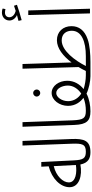

<svg xmlns="http://www.w3.org/2000/svg" viewBox="500 -1459 964 2004"><g transform="rotate(-90 982.0 -457.0)"><path d="M395 5C420 5 429 -5 429 -20C429 -36 420 -43 401 -43C332 -43 315 -69 310 -168L293 -508H244L248 -431C117 -397 30 -306 30 -213C30 -112 151 -78 267 -100C284 -16 334 5 395 5ZM80 -221C80 -281 145 -353 250 -378L262 -148V-147C188 -135 80 -146 80 -221Z M394 5C515 5 539 -58 533 -196L513 -704H465L484 -190C488 -82 479 -43 401 -43Z M821 5C848 5 856 -6 856 -20C856 -34 849 -43 828 -43C750 -43 733 -67 728 -182L709 -704H661L680 -161C685 -35 723 5 821 5Z M1014 -519C1033 -519 1050 -536 1050 -555C1050 -576 1033 -593 1014 -593C993 -593 976 -576 976 -555C976 -536 993 -519 1014 -519ZM821 5C885 5 951 -7 1007 -36C1056 -12 1135 5 1188 5C1214 5 1223 -5 1223 -20C1223 -36 1214 -43 1195 -43C1151 -43 1096 -53 1054 -66C1106 -107 1141 -166 1141 -237C1141 -322 1089 -400 1014 -400C939 -400 879 -318 879 -229C879 -150 923 -97 963 -68C921 -50 873 -43 828 -43ZM928 -228C928 -294 970 -352 1013 -352C1063 -352 1091 -285 1091 -231C1091 -173 1056 -124 1007 -91C963 -119 928 -166 928 -228Z M1188 5H1335C1418 5 1516 -2 1577 -25C1668 -57 1711 -115 1711 -193C1711 -280 1654 -345 1564 -345C1480 -345 1399 -281 1332 -192L1316 -704H1267L1284 -119C1269 -95 1256 -69 1243 -43H1195ZM1562 -295C1634 -295 1663 -244 1663 -190C1663 -87 1550 -43 1398 -43H1295C1350 -153 1454 -295 1562 -295Z M1774 -713C1824 -726 1890 -746 1934 -762L1924 -793C1907 -787 1890 -781 1870 -775C1840 -782 1804 -805 1804 -841C1804 -866 1820 -887 1852 -887C1865 -887 1877 -885 1889 -882L1895 -911C1882 -917 1866 -919 1852 -919C1811 -919 1770 -891 1770 -840C1770 -806 1794 -776 1827 -762C1809 -757 1791 -752 1766 -746ZM1844 0H1893L1875 -644H1827Z"/></g></svg>

Font: Noto Sans Arabic UI XCn Lt
Style: Regular
Weight: 300
Width: 2
Designer: Monotype Design Team, Nadine Chahine and Nizar Qandah
Foundry: Monotype Imaging Inc.
Version: Version 2.010